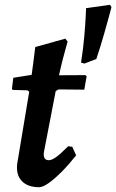

<svg xmlns="http://www.w3.org/2000/svg" viewBox="-20 -768 484 800"><path d="M281.1 -156.4 297.2 -120.7Q267.4 -82.9 237.5 -52.8Q207.6 -22.7 183.1 -5.4Q158.6 12 143 12Q95 12 70.7 -13.9Q46.3 -39.8 51.7 -85.6L101.7 -385.8L94.9 -391.6L32.7 -393.3L29.7 -398.3L35.5 -444L111.9 -456.1Q115.9 -483.7 119.2 -510.3Q122.4 -536.9 124.7 -554.5Q127 -572 127 -572L252.1 -607L261.7 -595Q261.7 -595 256.2 -575.2Q250.6 -555.5 242.2 -523.3Q233.9 -491.2 225.8 -454.4L335.6 -455L341 -450.2L331.2 -394.4L224 -395.4L212.1 -388.5L162.8 -133.3Q158.7 -100.5 183.5 -100.5Q195.7 -100.5 213.9 -113.5Q232.2 -126.6 264.1 -158.7ZM444.4 -738.2Q444.4 -738.2 436 -706.5Q427.5 -674.8 413.3 -625.1Q399.2 -575.4 381.4 -522.2L331.8 -503.2L317.7 -507Q326.7 -564.3 331.2 -616.3Q335.7 -668.4 337.2 -701.2Q338.7 -734 338.7 -734L438.5 -748Z"/></svg>

Font: Alegreya
Style: Italic
Weight: 400
Italic angle: -7°
Designer: Juan Pablo del Peral
Foundry: Huerta Tipografica
Version: Version 2.009